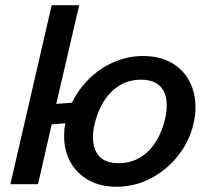

<svg xmlns="http://www.w3.org/2000/svg" viewBox="-20 -710 800 740"><path d="M227.1 -186Q227.1 -210 231.4 -234.9L179.2 -230.5L126.5 0H20L179.2 -689.9H285.2L196.8 -309.6L257.3 -314Q283.2 -367.2 325.2 -408Q367.2 -448.7 420.7 -471.4Q474.1 -494.1 532.2 -494.1Q594.2 -494.1 639.6 -468.8Q685.1 -443.4 709.2 -398.7Q733.4 -354 733.4 -297.4Q733.4 -265.1 725.6 -232.4Q710.4 -166 667 -110.6Q623.5 -55.2 561.3 -22.7Q499 9.8 428.7 9.8Q366.7 9.8 321 -15.9Q275.4 -41.5 251.2 -85.9Q227.1 -130.4 227.1 -186ZM616.2 -252Q622.6 -277.8 622.6 -304.2Q622.6 -349.6 598.6 -376.2Q574.7 -402.8 523.4 -402.8Q476.1 -402.8 439.7 -379.9Q403.3 -356.9 379.6 -318.6Q356 -280.3 344.7 -232.4Q338.4 -206.5 338.4 -180.2Q338.4 -134.8 362.3 -107.9Q386.2 -81.1 437.5 -81.1Q484.9 -81.1 521.5 -104Q558.1 -127 581.8 -165.5Q605.5 -204.1 616.2 -252Z"/></svg>

Font: Acari Sans SemiBold
Style: Italic
Weight: 600
Italic angle: -13°
Designer: Alfredo Marco Pradil and Stefan Peev
Foundry: Hanken Design Co.
Version: Version 1.045;January 11, 2019;FontCreator 11.5.0.2425 64-bi